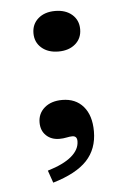

<svg xmlns="http://www.w3.org/2000/svg" viewBox="-46 -462 432 647"><g transform="rotate(-5 170.0 -139.0)"><path d="M108.1 149.2 93.5 107.3Q147.6 91.1 174.6 68.1Q201.6 45.2 201.6 16.9Q201.6 -0.8 185.5 -0.8Q177.4 -0.8 166.1 1.6Q154.8 4 141.9 4Q114.5 4 97.2 -12.5Q79.8 -29 79.8 -56.5Q79.8 -87.1 102.4 -106.5Q125 -125.8 162.1 -125.8Q207.3 -125.8 233.5 -95.6Q259.7 -65.3 259.7 -11.3Q259.7 48.4 223.4 87.1Q187.1 125.8 108.1 149.2ZM164.5 -289.5Q129 -289.5 107.3 -308.5Q85.5 -327.4 85.5 -358.1Q85.5 -388.7 107.3 -407.7Q129 -426.6 164.5 -426.6Q200 -426.6 221.8 -407.7Q243.5 -388.7 243.5 -358.1Q243.5 -327.4 221.8 -308.5Q200 -289.5 164.5 -289.5Z"/></g></svg>

Font: Playfair 5pt SemiExpanded Light
Style: Regular
Weight: 300
Width: 6
Designer: Claus Eggers Sørensen
Foundry: Claus Eggers Sørensen
Version: Version 2.203